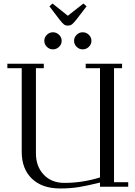

<svg xmlns="http://www.w3.org/2000/svg" viewBox="-20 -1066 771 1096"><path d="M22 -676.8V-702.1H230V-676.8H185.1V-189.9Q185.1 -116.2 229.5 -69.1Q273.9 -22 348.1 -22Q450.2 -22 550.8 -53.2V-676.8H469.2V-702.1H676.8V-676.8H630.9V-25.9H711.9V0H550.8V-23.9Q480 -6.3 431.4 1.7Q382.8 9.8 323.2 9.8Q220.2 9.8 162.1 -46.1Q104 -102.1 104 -199.2V-676.8ZM247.6 -798.6Q232.9 -813 232.9 -833Q232.9 -853 247.6 -867.4Q262.2 -881.8 282.2 -881.8Q302.2 -881.8 317.1 -867.4Q332 -853 332 -833Q332 -813 317.1 -798.6Q302.2 -784.2 282.2 -784.2Q262.2 -784.2 247.6 -798.6ZM262.2 -1029.8 279.8 -1045.9 367.2 -976.1 456.1 -1045.9 474.1 -1029.8 416 -954.1Q400.4 -934.6 390.9 -927.2Q381.3 -919.9 367.2 -919.9Q353.5 -919.9 344.7 -926.8Q335.9 -933.6 319.8 -954.1ZM417.5 -798.6Q402.8 -813 402.8 -833Q402.8 -853 417.5 -867.4Q432.1 -881.8 452.1 -881.8Q472.2 -881.8 487.1 -867.4Q502 -853 502 -833Q502 -813 487.1 -798.6Q472.2 -784.2 452.1 -784.2Q432.1 -784.2 417.5 -798.6Z"/></svg>

Font: Dehuti
Style: Book
Weight: 400
Version: Version 1.2